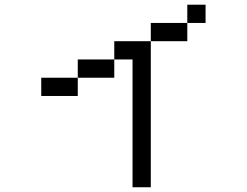

<svg xmlns="http://www.w3.org/2000/svg" viewBox="-20 -789 1040 809"><path d="M769.2 -769.2H846.2V-692.3H769.2ZM769.2 -692.3V-615.4H615.4V-692.3ZM615.4 -615.4V0H538.5V-538.5H461.5V-615.4ZM461.5 -538.5V-461.5H307.7V-538.5ZM307.7 -461.5V-384.6H153.8V-461.5Z"/></svg>

Font: Mintsoda - Lime Green 13x16
Style: Regular
Weight: 400
Designer: Mintsoda-15
Version: Version 1.0